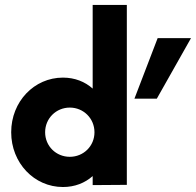

<svg xmlns="http://www.w3.org/2000/svg" viewBox="-20 -750 795 779"><path d="M356 -390.6C324.7 -418.5 283.7 -435.1 235.4 -435.1C118.7 -435.1 25.4 -337.9 25.4 -213.4C25.4 -88.9 118.7 8.8 235.4 8.8C283.7 8.8 324.7 -7.8 356 -35.6V1L494.6 0V-730H356ZM619.6 -595.2 525.4 -349.6H616.2L754.9 -595.2ZM263.2 -113.8C207.5 -113.8 163.1 -157.2 163.1 -213.4C163.1 -269.5 207.5 -313.5 263.2 -313.5C318.8 -313.5 363.3 -269.5 363.3 -213.4C363.3 -157.2 318.8 -113.8 263.2 -113.8Z"/></svg>

Font: Now ExtraBold
Style: Regular
Weight: 800
Designer: Alfredo Marco Pradil
Foundry: Alfredo Marco Pradil
Version: Version 1.200;hotconv 1.0.109;makeotfexe 2.5.65596